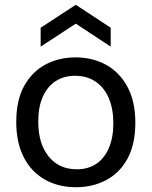

<svg xmlns="http://www.w3.org/2000/svg" viewBox="-20 -770 634 803"><path d="M298 13Q224 13 167.5 -19Q111 -51 79.5 -112Q48 -173 48 -260Q48 -351 81 -410.5Q114 -470 170 -500Q226 -530 296 -530Q367 -530 423.5 -499Q480 -468 513 -407Q546 -346 546 -257Q546 -167 513.5 -107Q481 -47 424.5 -17Q368 13 298 13ZM301 -62Q349 -62 383 -85Q417 -108 435.5 -151.5Q454 -195 454 -254Q454 -315 435 -359.5Q416 -404 380 -428.5Q344 -453 294 -453Q247 -453 212.5 -430.5Q178 -408 159 -365.5Q140 -323 140 -262Q140 -169 183.5 -115.5Q227 -62 301 -62ZM150 -575V-654L297 -750L443 -654V-575L297 -671Z"/></svg>

Font: Bricolage Grotesque 28pt
Style: Regular
Weight: 400
Version: Version 1.001;gftools[0.9.33.dev8+g029e19f]